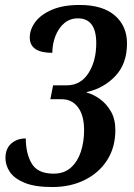

<svg xmlns="http://www.w3.org/2000/svg" viewBox="-20 -744 541 774"><path d="M191 10Q121 10 79.5 -7Q38 -24 20 -50.5Q2 -77 2 -107Q2 -145 25.5 -165.5Q49 -186 84 -186Q84 -125 108 -84.5Q132 -44 196 -44Q239 -44 266 -68.5Q293 -93 306 -132.5Q319 -172 319 -219Q319 -279 294.5 -311.5Q270 -344 229 -344H183L194 -400H249Q305 -400 336.5 -449Q368 -498 368 -570Q368 -670 294 -670Q262 -670 239 -650.5Q216 -631 203.5 -599Q191 -567 191 -531Q100 -531 100 -593Q100 -625 122 -655Q144 -685 189 -704.5Q234 -724 301 -724Q394 -724 443 -681.5Q492 -639 492 -569Q492 -487 445 -437.5Q398 -388 330 -373L329 -371Q356 -364 382.5 -345Q409 -326 427 -295Q445 -264 445 -220Q445 -150 412 -98.5Q379 -47 321.5 -18.5Q264 10 191 10Z"/></svg>

Font: Noto Serif ExtraCondensed SemiBold
Style: Italic
Weight: 600
Width: 2
Italic angle: -12°
Designer: Monotype Design Team
Foundry: Monotype Imaging Inc.
Version: Version 2.013